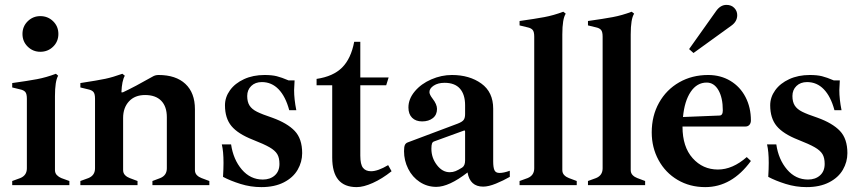

<svg xmlns="http://www.w3.org/2000/svg" viewBox="-20 -758 3529 786"><path d="M30 -17 63 -29Q90 -40 90 -69V-354Q90 -374 83.5 -381.5Q77 -389 63 -392L30 -400V-418Q95 -427 132 -434Q169 -441 209 -456L218 -448Q205 -426 205 -364V-62Q205 -49 213 -41Q221 -33 231 -29L264 -17V0H30ZM72 -619Q72 -650 93.5 -671Q115 -692 145 -692Q176 -692 197.5 -671Q219 -650 219 -619Q219 -588 197.5 -567Q176 -546 145 -546Q115 -546 93.5 -567Q72 -588 72 -619Z M837 -17V0H604V-17L636 -29Q663 -40 663 -69V-278Q663 -322 640 -345.5Q617 -369 574 -369Q532 -369 508 -343Q484 -317 484 -275V-62Q484 -49 492 -41Q500 -33 511 -29L543 -17V0H309V-17L342 -29Q369 -40 369 -69V-354Q369 -374 362.5 -381.5Q356 -389 342 -392L309 -400V-418Q381 -429 411.5 -435.5Q442 -442 481 -456L491 -448Q479 -428 477 -380H483Q532 -403 604 -444Q615 -451 629 -451Q700 -451 739 -414.5Q778 -378 778 -311V-62Q778 -49 786 -41Q794 -33 805 -29Z M893 -34Q895 -68 895 -91Q895 -139 888 -167H926Q935 -105 970 -64Q1005 -23 1056 -23Q1086 -23 1105 -40Q1124 -57 1124 -87Q1124 -112 1115 -127Q1106 -142 1083.5 -155Q1061 -168 1015 -186Q954 -210 927.5 -242Q901 -274 901 -327Q901 -360 921.5 -388.5Q942 -417 979 -434Q1016 -451 1063 -451Q1093 -451 1113 -446Q1133 -441 1161 -429H1186Q1184 -399 1184 -389Q1184 -352 1193 -307H1164Q1149 -363 1120.5 -392.5Q1092 -422 1052 -422Q1025 -422 1008.5 -406Q992 -390 992 -365Q992 -341 1001.5 -326Q1011 -311 1032 -300.5Q1053 -290 1095 -276Q1156 -254 1186.5 -222Q1217 -190 1217 -131Q1217 -95 1198.5 -63Q1180 -31 1142 -11.5Q1104 8 1050 8Q1006 8 964.5 -5Q923 -18 893 -34Z M1340 -113V-409H1276V-435Q1344 -445 1380.5 -481.5Q1417 -518 1430 -587H1455V-441H1571L1561 -409H1455V-121Q1455 -85 1466 -71Q1477 -57 1499 -57Q1527 -57 1569 -82L1583 -57Q1544 -26 1506 -9Q1468 8 1440 8Q1390 8 1365 -22Q1340 -52 1340 -113Z M2067 -59V-34Q2041 -19 2010.5 -6.5Q1980 6 1958 6Q1904 6 1894 -52Q1818 7 1766 7Q1729 7 1698.5 -13Q1668 -33 1651 -67Q1634 -101 1634 -139Q1634 -157 1637.5 -164.5Q1641 -172 1649 -175L1854 -252Q1872 -259 1878 -267Q1884 -275 1884 -291V-327Q1884 -371 1863 -395Q1842 -419 1800 -419Q1773 -419 1755.5 -407.5Q1738 -396 1738 -381Q1738 -371 1751 -354Q1769 -331 1769 -312Q1769 -288 1752 -274.5Q1735 -261 1708 -261Q1682 -261 1667 -276Q1652 -291 1652 -318Q1652 -353 1678 -384Q1704 -415 1745.5 -433Q1787 -451 1830 -451Q1902 -451 1950.5 -416Q1999 -381 1999 -313V-97Q1999 -73 2004 -61.5Q2009 -50 2025 -50Q2042 -50 2067 -59ZM1884 -219Q1884 -226 1878 -223L1757 -179Q1751 -177 1748.5 -170.5Q1746 -164 1746 -149Q1746 -112 1768.5 -82.5Q1791 -53 1821 -53Q1834 -53 1845 -57.5Q1856 -62 1872 -72Q1884 -80 1884 -101Z M2107 -17 2140 -29Q2167 -40 2167 -69V-608Q2167 -628 2160.5 -635.5Q2154 -643 2140 -646L2107 -654V-672Q2171 -681 2208.5 -688Q2246 -695 2286 -710L2296 -702Q2282 -681 2282 -617V-62Q2282 -49 2290 -41Q2298 -33 2309 -29L2341 -17V0H2107Z M2387 -17 2420 -29Q2447 -40 2447 -69V-608Q2447 -628 2440.5 -635.5Q2434 -643 2420 -646L2387 -654V-672Q2451 -681 2488.5 -688Q2526 -695 2566 -710L2576 -702Q2562 -681 2562 -617V-62Q2562 -49 2570 -41Q2578 -33 2589 -29L2621 -17V0H2387Z M3037 -115 3054 -99Q2976 8 2867 8Q2804 8 2754 -21.5Q2704 -51 2676 -102.5Q2648 -154 2648 -216Q2648 -284 2678 -337.5Q2708 -391 2760.5 -421Q2813 -451 2879 -451Q2930 -451 2970 -427Q3010 -403 3032 -360.5Q3054 -318 3054 -265Q3054 -254 3048 -247Q3042 -240 3031 -240H2774V-239Q2774 -157 2815.5 -110.5Q2857 -64 2919 -64Q2979 -64 3037 -115ZM2776 -279 2925 -285Q2939 -285 2939 -306Q2939 -358 2921 -389Q2903 -420 2873 -420Q2833 -420 2807.5 -382Q2782 -344 2776 -279ZM2801 -557 2911 -712Q2929 -738 2954 -738Q2974 -738 2986 -725.5Q2998 -713 2998 -696Q2998 -670 2974 -653L2819 -541Z M3125 -34Q3127 -68 3127 -91Q3127 -139 3120 -167H3158Q3167 -105 3202 -64Q3237 -23 3288 -23Q3318 -23 3337 -40Q3356 -57 3356 -87Q3356 -112 3347 -127Q3338 -142 3315.5 -155Q3293 -168 3247 -186Q3186 -210 3159.5 -242Q3133 -274 3133 -327Q3133 -360 3153.5 -388.5Q3174 -417 3211 -434Q3248 -451 3295 -451Q3325 -451 3345 -446Q3365 -441 3393 -429H3418Q3416 -399 3416 -389Q3416 -352 3425 -307H3396Q3381 -363 3352.5 -392.5Q3324 -422 3284 -422Q3257 -422 3240.5 -406Q3224 -390 3224 -365Q3224 -341 3233.5 -326Q3243 -311 3264 -300.5Q3285 -290 3327 -276Q3388 -254 3418.5 -222Q3449 -190 3449 -131Q3449 -95 3430.5 -63Q3412 -31 3374 -11.5Q3336 8 3282 8Q3238 8 3196.5 -5Q3155 -18 3125 -34Z"/></svg>

Font: Ibarra Real Nova
Style: Bold
Weight: 700
Designer: Jose Maria Ribagorda & Octavio Pardo
Foundry: Jose Maria Ribagorda
Version: Version 1.014